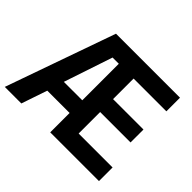

<svg xmlns="http://www.w3.org/2000/svg" viewBox="-153 -928 1156 1156"><g transform="rotate(45 425.5 -350.0)"><path d="M-2 0H139L195 -165H385V0H800V-116H511V-299H770V-409H511V-584H790V-700H245ZM228 -273 332 -584H385V-273Z"/></g></svg>

Font: Fixel Display SemiBold
Style: Regular
Weight: 600
Designer: AlfaBravo + MacPaw
Foundry: Kyrylo Tkachov, Marchela Mozhyna, Serhii Makarenko, Maria Weinstein, Zakhar Kryvoshyya
Version: Version 1.211